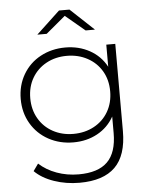

<svg xmlns="http://www.w3.org/2000/svg" viewBox="-61 -775 803 1022"><g transform="rotate(-5 341.0 -263.5)"><path d="M576 -522V-56Q576 74 513 136Q450 198 323 198Q251 198 187 176Q123 154 84 115L111 77Q150 113 205 133Q260 153 322 153Q426 153 476 103.5Q526 54 526 -50V-138Q494 -81 437 -50Q380 -19 309 -19Q236 -19 176.5 -51.5Q117 -84 83 -142Q49 -200 49 -273Q49 -346 83 -404Q117 -462 176.5 -494Q236 -526 309 -526Q381 -526 439 -494Q497 -462 528 -404V-522ZM527 -273Q527 -334 499.5 -381Q472 -428 423 -454.5Q374 -481 313 -481Q252 -481 203.5 -454.5Q155 -428 127.5 -381Q100 -334 100 -273Q100 -212 127.5 -164.5Q155 -117 203.5 -90.5Q252 -64 313 -64Q374 -64 423 -90.5Q472 -117 499.5 -164.5Q527 -212 527 -273ZM425 -607 321 -694 217 -607H167L293 -725H349L475 -607Z"/></g></svg>

Font: Montserrat Atlas Light
Style: Regular
Weight: 300
Designer: Julieta Ulanovsky
Foundry: Julieta Ulanovsky
Version: Version 7.200